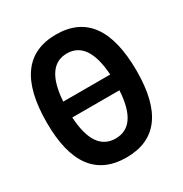

<svg xmlns="http://www.w3.org/2000/svg" viewBox="-166 -829 919 965"><g transform="rotate(-30 293.0 -346.5)"><path d="M293 9.8Q32.2 9.8 32.2 -341.8Q32.2 -703.1 293 -703.1Q553.7 -703.1 553.7 -341.8Q553.7 9.8 293 9.8ZM293 -100.1Q418.5 -100.1 429.7 -300.8H156.2Q167.5 -100.1 293 -100.1ZM156.7 -392.6H429.2Q416 -593.3 293 -593.3Q169.9 -593.3 156.7 -392.6Z"/></g></svg>

Font: Cascadia Mono PL SemiBold
Style: Regular
Weight: 600
Monospace: yes
Designer: Aaron Bell
Foundry: Saja Typeworks
Version: Version 2404.023; ttfautohint (v1.8.4)